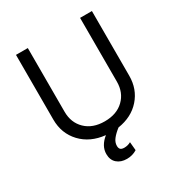

<svg xmlns="http://www.w3.org/2000/svg" viewBox="-212 -877 1166 1238"><g transform="rotate(-30 370.5 -257.5)"><path d="M565.3 -727.3H653.4V-245.7Q653.4 -146.3 592.2 -76.9Q530.9 -7.5 426.8 8.5Q394.2 33.7 376.1 57.2Q358 80.6 358 106.5Q358 123.6 366.3 132.1Q374.6 140.6 394.9 140.6Q420.8 140.6 443.2 127.8L448.9 190.3Q415.5 211.6 373.6 211.6Q328.5 211.6 300.6 187.1Q272.7 162.6 272.7 117.9Q272.7 58.2 331.7 10.7Q220.9 -0.7 154.5 -71.4Q88.1 -142 88.1 -245.7V-727.3H176.1V-252.8Q176.1 -171.5 228.7 -120.6Q281.2 -69.6 370.7 -69.6Q460.2 -69.6 512.8 -120.6Q565.3 -171.5 565.3 -252.8Z"/></g></svg>

Font: TID UI
Style: Regular
Weight: 400
Designer: The TID Project Authors
Foundry: Bakken & Bæck
Version: Version 1.001;hotconv 1.0.109;makeotfexe 2.5.65596